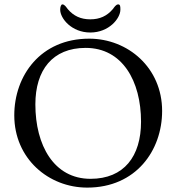

<svg xmlns="http://www.w3.org/2000/svg" viewBox="-20 -840 803 874"><path d="M391 -692C476 -692 528 -756 528 -796C528 -809 528 -820 518 -820C508 -820 500 -807 494 -799C467 -767 434 -752 391 -752C348 -752 315 -767 288 -799C282 -807 274 -820 264 -820C258 -820 254 -809 254 -796C254 -756 306 -692 391 -692ZM377 14C599 14 718 -155 718 -335C718 -532 562 -664 386 -664C164 -664 45 -495 45 -315C45 -118 201 14 377 14ZM392 -26C225 -26 141 -179 141 -365C141 -521 219 -622 370 -622C537 -622 622 -471 622 -286C622 -129 545 -26 392 -26Z"/></svg>

Font: EB Garamond
Style: Regular
Weight: 400
Designer: Georg Duffner and Octavio Pardo
Foundry: Georg Duffner
Version: Version 1.000;PS 001.000;hotconv 1.0.88;makeotf.lib2.5.64775